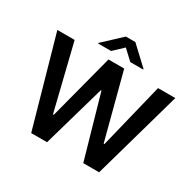

<svg xmlns="http://www.w3.org/2000/svg" viewBox="-192 -1147 1392 1364"><g transform="rotate(30 503.5 -465.0)"><path d="M224.8 0 19.5 -727.3H161.2L292.3 -192.8H299L438.9 -727.3H567.8L708.1 -192.5H714.5L845.5 -727.3H987.2L782 0H652L506.4 -510.3H500.7L354.8 0ZM424.4 -788.7 503.2 -862.6 582.4 -788.7H687.9V-793.7L542.3 -930H464.5L318.5 -793.7V-788.7Z"/></g></svg>

Font: Inter UI Semi Bold
Style: Regular
Weight: 600
Designer: Rasmus Andersson
Foundry: rsms
Version: 3.2;8d6f07862